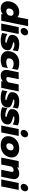

<svg xmlns="http://www.w3.org/2000/svg" viewBox="2226 -3006 795 5286"><g transform="rotate(90 2623.0 -362.5)"><path d="M14 -180Q14 -208 20 -239Q44 -355 122 -425Q200 -495 315 -495Q358 -495 393.5 -481.5Q429 -468 450 -445L510 -739H700L551 0H368L376 -44Q342 -16 299.5 -0.5Q257 15 211 15Q124 15 69 -38Q14 -91 14 -180ZM401 -200 417 -279Q410 -307 388.5 -323Q367 -339 334 -339Q287 -339 257 -313Q227 -287 217 -239Q213 -223 213 -205Q213 -173 232 -156.5Q251 -140 294 -140Q326 -140 354.5 -156Q383 -172 401 -200Z M749 -613Q749 -647 766 -676Q783 -705 811.5 -722.5Q840 -740 872 -740Q909 -740 931 -717Q953 -694 953 -658Q953 -644 951 -637Q942 -593 907 -563.5Q872 -534 831 -534Q794 -534 771.5 -556Q749 -578 749 -613ZM725 -480H915L818 0H628Z M888 -28 916 -169Q951 -145 1004 -128.5Q1057 -112 1103 -112Q1132 -112 1145.5 -116Q1159 -120 1159 -133Q1159 -141 1148.5 -145.5Q1138 -150 1108 -159L1067 -172Q999 -195 969 -222Q939 -249 939 -294Q939 -310 944 -335Q976 -495 1203 -495Q1254 -495 1310 -483.5Q1366 -472 1390 -453L1362 -314Q1337 -334 1290.5 -348.5Q1244 -363 1203 -363Q1147 -363 1143 -343Q1141 -334 1152 -328.5Q1163 -323 1194 -316Q1202 -313 1213 -310.5Q1224 -308 1237 -304Q1305 -283 1334 -255Q1363 -227 1363 -183Q1363 -167 1358 -140Q1344 -68 1279.5 -26.5Q1215 15 1097 15Q1040 15 980 4Q920 -7 888 -28Z M1386 -183Q1386 -209 1392 -239Q1418 -364 1502.5 -429.5Q1587 -495 1719 -495Q1776 -495 1825.5 -483.5Q1875 -472 1903 -451L1872 -296Q1848 -318 1811 -329.5Q1774 -341 1731 -341Q1676 -341 1637.5 -315.5Q1599 -290 1589 -239Q1586 -223 1586 -209Q1586 -172 1611 -155Q1636 -138 1689 -138Q1732 -138 1775 -150Q1818 -162 1856 -185L1824 -31Q1785 -9 1731 3Q1677 15 1614 15Q1551 15 1499 -7.5Q1447 -30 1416.5 -75Q1386 -120 1386 -183Z M1904 -138Q1904 -164 1910 -189L1969 -480H2159L2105 -213Q2101 -197 2101 -181Q2101 -159 2112.5 -149.5Q2124 -140 2150 -140Q2206 -140 2246 -194L2304 -480H2495L2398 0H2214L2222 -46Q2188 -16 2145 -0.5Q2102 15 2058 15Q1983 15 1943.5 -27.5Q1904 -70 1904 -138Z M2465 -28 2493 -169Q2528 -145 2581 -128.5Q2634 -112 2680 -112Q2709 -112 2722.5 -116Q2736 -120 2736 -133Q2736 -141 2725.5 -145.5Q2715 -150 2685 -159L2644 -172Q2576 -195 2546 -222Q2516 -249 2516 -294Q2516 -310 2521 -335Q2553 -495 2780 -495Q2831 -495 2887 -483.5Q2943 -472 2967 -453L2939 -314Q2914 -334 2867.5 -348.5Q2821 -363 2780 -363Q2724 -363 2720 -343Q2718 -334 2729 -328.5Q2740 -323 2771 -316Q2779 -313 2790 -310.5Q2801 -308 2814 -304Q2882 -283 2911 -255Q2940 -227 2940 -183Q2940 -167 2935 -140Q2921 -68 2856.5 -26.5Q2792 15 2674 15Q2617 15 2557 4Q2497 -7 2465 -28Z M2931 -28 2959 -169Q2994 -145 3047 -128.5Q3100 -112 3146 -112Q3175 -112 3188.5 -116Q3202 -120 3202 -133Q3202 -141 3191.5 -145.5Q3181 -150 3151 -159L3110 -172Q3042 -195 3012 -222Q2982 -249 2982 -294Q2982 -310 2987 -335Q3019 -495 3246 -495Q3297 -495 3353 -483.5Q3409 -472 3433 -453L3405 -314Q3380 -334 3333.5 -348.5Q3287 -363 3246 -363Q3190 -363 3186 -343Q3184 -334 3195 -328.5Q3206 -323 3237 -316Q3245 -313 3256 -310.5Q3267 -308 3280 -304Q3348 -283 3377 -255Q3406 -227 3406 -183Q3406 -167 3401 -140Q3387 -68 3322.5 -26.5Q3258 15 3140 15Q3083 15 3023 4Q2963 -7 2931 -28Z M3556 -613Q3556 -647 3573 -676Q3590 -705 3618.5 -722.5Q3647 -740 3679 -740Q3716 -740 3738 -717Q3760 -694 3760 -658Q3760 -644 3758 -637Q3749 -593 3714 -563.5Q3679 -534 3638 -534Q3601 -534 3578.5 -556Q3556 -578 3556 -613ZM3532 -480H3722L3625 0H3435Z M3728 -188Q3728 -213 3734 -240Q3749 -315 3793.5 -372.5Q3838 -430 3909 -462.5Q3980 -495 4073 -495Q4147 -495 4202 -469Q4257 -443 4286.5 -397Q4316 -351 4316 -291Q4316 -267 4311 -240Q4295 -165 4250 -107.5Q4205 -50 4133.5 -17.5Q4062 15 3970 15Q3897 15 3842.5 -10.5Q3788 -36 3758 -82Q3728 -128 3728 -188ZM4116 -240Q4119 -257 4119 -272Q4119 -305 4101 -322Q4083 -339 4042 -339Q3999 -339 3968 -312.5Q3937 -286 3929 -240Q3925 -218 3925 -208Q3925 -140 4001 -140Q4044 -140 4075 -167Q4106 -194 4116 -240Z M4415 -480H4599L4589 -433Q4623 -463 4667 -479Q4711 -495 4755 -495Q4832 -495 4871 -456.5Q4910 -418 4910 -350Q4910 -325 4905 -298L4845 0H4654L4708 -270Q4712 -292 4712 -299Q4712 -319 4701 -329Q4690 -339 4664 -339Q4607 -339 4566 -285L4509 0H4319Z M5042 -613Q5042 -647 5059 -676Q5076 -705 5104.5 -722.5Q5133 -740 5165 -740Q5202 -740 5224 -717Q5246 -694 5246 -658Q5246 -644 5244 -637Q5235 -593 5200 -563.5Q5165 -534 5124 -534Q5087 -534 5064.5 -556Q5042 -578 5042 -613ZM5018 -480H5208L5111 0H4921Z"/></g></svg>

Font: Readiness ExtraBold
Style: Italic
Weight: 800
Italic angle: -12°
Designer: Katatrad Team
Foundry: CadsonDemak
Version: Version 1.00;January 16, 2020;FontCreator 12.0.0.2550 64-bit